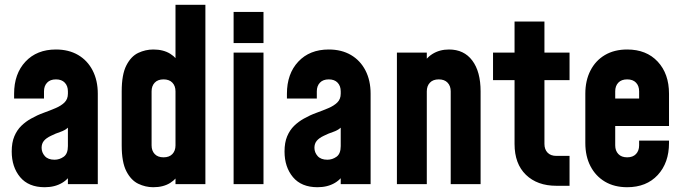

<svg xmlns="http://www.w3.org/2000/svg" viewBox="-20 -770 2859 803"><path d="M167 13Q99.5 13 64.2 -29.2Q29 -71.5 29 -136.5Q29 -174 40 -200Q51 -226 69.2 -243.8Q87.5 -261.5 110 -274Q135.5 -288.5 162.5 -298.2Q189.5 -308 212.5 -317.8Q235.5 -327.5 249.8 -341.5Q264 -355.5 264 -378V-388Q264 -410.5 251 -424.2Q238 -438 214 -438Q190 -438 177 -424.2Q164 -410.5 164 -388V-358H39V-378Q39 -461.5 86.5 -512.2Q134 -563 214 -563Q267.5 -563 306.8 -540Q346 -517 367.5 -475.2Q389 -433.5 389 -378V0H264V-86L286 -58Q270.5 -23.5 239.8 -5.2Q209 13 167 13ZM208 -102Q229 -102 246.5 -114.5Q264 -127 264 -159V-236Q251 -224.5 232 -218.2Q213 -212 193 -202Q173 -192.5 163.5 -180.8Q154 -169 154 -152Q154 -132.5 167.5 -117.2Q181 -102 208 -102Z M621 13Q588.5 13 558.2 -1.5Q528 -16 508.5 -53.8Q489 -91.5 489 -162V-388Q489 -458.5 508.5 -496.5Q528 -534.5 558.2 -548.8Q588.5 -563 621 -563Q663 -563 691.8 -545.2Q720.5 -527.5 736 -495L714 -466V-750H839V0H714V-84L736 -55Q720.5 -23 691.8 -5Q663 13 621 13ZM664 -112Q688 -112 701 -125.8Q714 -139.5 714 -162V-388Q714 -410.5 701 -424.2Q688 -438 664 -438Q640 -438 627 -424.2Q614 -410.5 614 -388V-162Q614 -139.5 627 -125.8Q640 -112 664 -112Z M957 0V-550H1082V0ZM957 -590V-720H1082V-590Z M1308 13Q1240.5 13 1205.2 -29.2Q1170 -71.5 1170 -136.5Q1170 -174 1181 -200Q1192 -226 1210.2 -243.8Q1228.5 -261.5 1251 -274Q1276.5 -288.5 1303.5 -298.2Q1330.5 -308 1353.5 -317.8Q1376.5 -327.5 1390.8 -341.5Q1405 -355.5 1405 -378V-388Q1405 -410.5 1392 -424.2Q1379 -438 1355 -438Q1331 -438 1318 -424.2Q1305 -410.5 1305 -388V-358H1180V-378Q1180 -461.5 1227.5 -512.2Q1275 -563 1355 -563Q1408.5 -563 1447.8 -540Q1487 -517 1508.5 -475.2Q1530 -433.5 1530 -378V0H1405V-86L1427 -58Q1411.5 -23.5 1380.8 -5.2Q1350 13 1308 13ZM1349 -102Q1370 -102 1387.5 -114.5Q1405 -127 1405 -159V-236Q1392 -224.5 1373 -218.2Q1354 -212 1334 -202Q1314 -192.5 1304.5 -180.8Q1295 -169 1295 -152Q1295 -132.5 1308.5 -117.2Q1322 -102 1349 -102Z M1640 0V-550H1765V-463L1742 -488Q1758.5 -525.5 1788.5 -544.2Q1818.5 -563 1858 -563Q1920.5 -563 1955.2 -516.8Q1990 -470.5 1990 -388V0H1865V-388Q1865 -410.5 1852 -424.2Q1839 -438 1815 -438Q1791 -438 1778 -424.2Q1765 -410.5 1765 -388V0Z M2307 7Q2227 7 2179.5 -39Q2132 -85 2132 -168V-435H2042V-550H2132V-680H2257V-550H2362V-435H2257V-168Q2257 -145.3 2270 -131.7Q2283 -118 2307 -118H2362V7Z M2603.1 13Q2549.5 13 2510.2 -10.2Q2471 -33.5 2449.5 -75Q2428 -116.5 2428 -172V-378Q2428 -433.3 2449.5 -475.1Q2471 -517 2510.2 -540Q2549.5 -563 2603.1 -563Q2683.5 -563 2730.8 -512.2Q2778 -461.5 2778 -378V-243H2537V-358H2653V-388Q2653 -410.7 2640 -424.3Q2627 -438 2603 -438Q2579 -438 2566 -424.3Q2553 -410.7 2553 -388V-162Q2553 -139.7 2566 -125.9Q2579 -112 2603 -112Q2627 -112 2640 -125.9Q2653 -139.7 2653 -162V-182H2778V-172Q2778 -89.1 2730.8 -38Q2683.5 13 2603.1 13Z"/></svg>

Font: Mohave Light
Style: Regular
Weight: 300
Designer: Gumpita Rahayu
Foundry: Tokotype
Version: Version 2.003